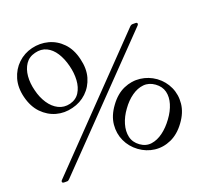

<svg xmlns="http://www.w3.org/2000/svg" viewBox="-126 -854 1049 1006"><g transform="rotate(-20 399.0 -351.0)"><path d="M149 -709Q195.8 -720.2 240.9 -708.4Q286 -696.5 320.1 -661.4Q354.2 -626.2 367.8 -568.5Q382.2 -510.8 368.8 -464Q355.2 -417.2 321.5 -385.2Q287.8 -353.2 241 -342Q194 -329.8 149.4 -342.1Q104.8 -354.5 70.6 -389.6Q36.5 -424.8 22 -482.5Q7.8 -539.5 21.6 -586.6Q35.5 -633.8 69.2 -665.8Q103 -697.8 149 -709ZM155.5 -680.2Q119.8 -671.5 101.1 -643.9Q82.5 -616.2 79.1 -577.9Q75.8 -539.5 86.8 -496.8Q97 -454 118.8 -421.2Q140.5 -388.5 170.8 -373.4Q201 -358.2 237 -366.8Q272.8 -376.2 290.5 -404.5Q308.2 -432.8 310.6 -472.1Q313 -511.5 302 -554Q291 -597.5 270.6 -629.4Q250.2 -661.2 220.9 -675.4Q191.5 -689.5 155.5 -680.2ZM710.8 -331Q749.5 -302.5 768.9 -260Q788.2 -217.5 783.2 -168.8Q778.2 -120 743.5 -72.8Q708.8 -24.8 664 -4.6Q619.2 15.5 573 10Q526.8 4.5 488 -24Q449.2 -52.5 429.9 -94.5Q410.5 -136.5 415.1 -185.2Q419.8 -234 455.2 -282Q490 -330.2 534.8 -349.9Q579.5 -369.5 625.8 -364Q672 -358.5 710.8 -331ZM692.8 -307.2Q662.5 -329 629.5 -325.8Q596.5 -322.5 565 -300.2Q533.5 -278 507.8 -241.8Q481.8 -206.5 470.8 -168.9Q459.8 -131.2 467.2 -98.4Q474.8 -65.5 504.8 -43.8Q535 -22 568 -26.6Q601 -31.2 632.5 -54.6Q664 -78 690 -114Q716.8 -150.2 727.6 -186.5Q738.5 -222.8 730.8 -254.1Q723 -285.5 692.8 -307.2ZM68 10Q56 10 56 2Q56 -2 60 -6L671 -639Q678.8 -647 687 -647H701.5Q713.5 -647 713.5 -640Q713.5 -635 709.5 -631L97.5 2Q93.5 5 91 7.5Q88.5 10 83.5 10Z"/></g></svg>

Font: Young Serif Light
Style: Italic
Weight: 300
Italic angle: -10.979°
Designer: Bastien Sozeau
Foundry: NBR — Bastien Sozeau
Version: Version 5.001